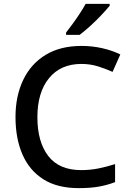

<svg xmlns="http://www.w3.org/2000/svg" viewBox="-20 -961 673 991"><path d="M400 -631Q293 -631 233 -557.5Q173 -484 173 -356Q173 -229 229 -156Q285 -83 399 -83Q445 -83 487.5 -91.5Q530 -100 574 -114V-21Q532 -5 488.5 2.5Q445 10 386 10Q276 10 204 -35.5Q132 -81 96 -163.5Q60 -246 60 -357Q60 -465 99.5 -548Q139 -631 215 -677.5Q291 -724 401 -724Q455 -724 506.5 -712.5Q558 -701 601 -680L561 -590Q526 -606 485.5 -618.5Q445 -631 400 -631ZM546 -931Q531 -913 504 -884Q477 -855 446 -827Q415 -799 391 -781H321V-793Q336 -812 355 -838Q374 -864 392 -891.5Q410 -919 422 -941H546Z"/></svg>

Font: Noto Sans Bengali Medium
Style: Regular
Weight: 500
Designer: Jelle Bosma - Monotype Design Team
Foundry: Monotype Imaging Inc.
Version: Version 2.003; ttfautohint (v1.8.4.7-5d5b)